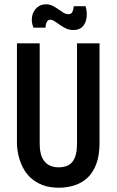

<svg xmlns="http://www.w3.org/2000/svg" viewBox="-20 -862 544 895"><path d="M254 13Q210 13 177 0Q144 -13 121.5 -34.5Q99 -56 85.5 -83.5Q72 -111 65.5 -140Q59 -169 59 -197V-660H165V-194Q165 -153 176 -128.5Q187 -104 207 -93Q227 -82 253 -82Q280 -82 299 -92Q318 -102 328.5 -126.5Q339 -151 339 -194V-660H444V-197Q444 -137 428.5 -96.5Q413 -56 386.5 -32Q360 -8 325.5 2.5Q291 13 254 13ZM322 -722Q303 -722 287.5 -729.5Q272 -737 259 -746Q246 -755 235 -762.5Q224 -770 214 -770Q203 -770 197.5 -758Q192 -746 192 -733H136Q125 -760 129.5 -785Q134 -810 151.5 -826Q169 -842 194 -842Q211 -842 225 -835Q239 -828 251.5 -819Q264 -810 275.5 -803Q287 -796 299 -796Q313 -796 318 -807.5Q323 -819 324 -833H379Q387 -805 383.5 -779.5Q380 -754 365 -738Q350 -722 322 -722Z"/></svg>

Font: Bricolage Grotesque Condensed Medium
Style: Regular
Weight: 500
Width: 3
Designer: Mathieu Triay
Foundry: Atelier Triay
Version: Version 1.000;gftools[0.9.30]